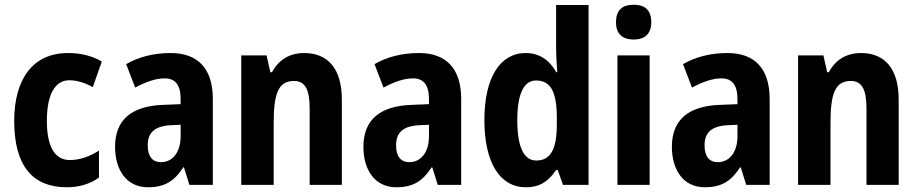

<svg xmlns="http://www.w3.org/2000/svg" viewBox="-20 -781 3875 811"><path d="M262 10C315 10 361 -4 398 -31V-145C359 -120 318 -105 275 -105C212 -105 178 -160 178 -271C178 -383 213 -442 273 -442C306 -442 339 -431 372 -413L410 -521C371 -544 324 -557 267 -557C119 -557 40 -447 40 -270C40 -79 119 10 262 10Z M701 -557C628 -557 564 -540 513 -510L551 -411C597 -436 639 -450 675 -450C720 -450 743 -423 743 -362V-341L668 -338C536 -333 466 -275 466 -161C466 -65 513 10 605 10C677 10 717 -17 754 -74H757L780 0H879V-363C879 -491 816 -557 701 -557ZM700 -252 743 -254V-205C743 -137 708 -96 660 -96C625 -96 604 -119 604 -167C604 -220 632 -248 700 -252Z M1265 -557C1204 -557 1157 -529 1129 -476H1122L1106 -547H999V0H1136V-261C1136 -387 1156 -439 1222 -439C1271 -439 1288 -399 1288 -322V0H1424V-360C1424 -491 1365 -557 1265 -557Z M1750 -557C1677 -557 1613 -540 1562 -510L1600 -411C1646 -436 1688 -450 1724 -450C1769 -450 1792 -423 1792 -362V-341L1717 -338C1585 -333 1515 -275 1515 -161C1515 -65 1562 10 1654 10C1726 10 1766 -17 1803 -74H1806L1829 0H1928V-363C1928 -491 1865 -557 1750 -557ZM1749 -252 1792 -254V-205C1792 -137 1757 -96 1709 -96C1674 -96 1653 -119 1653 -167C1653 -220 1681 -248 1749 -252Z M2201 10C2262 10 2297 -16 2329 -63H2336L2358 0H2466V-760H2329V-575C2329 -549 2331 -513 2334 -476H2330C2300 -528 2258 -557 2200 -557C2093 -557 2026 -454 2026 -274C2026 -93 2092 10 2201 10ZM2245 -103C2193 -103 2165 -159 2165 -274C2165 -383 2192 -441 2244 -441C2308 -441 2332 -390 2332 -283V-256C2332 -151 2306 -103 2245 -103Z M2657 -761C2609 -761 2582 -739 2582 -687C2582 -637 2610 -614 2657 -614C2702 -614 2731 -637 2731 -687C2731 -738 2704 -761 2657 -761ZM2724 -547H2588V0H2724Z M3053 -557C2980 -557 2916 -540 2865 -510L2903 -411C2949 -436 2991 -450 3027 -450C3072 -450 3095 -423 3095 -362V-341L3020 -338C2888 -333 2818 -275 2818 -161C2818 -65 2865 10 2957 10C3029 10 3069 -17 3106 -74H3109L3132 0H3231V-363C3231 -491 3168 -557 3053 -557ZM3052 -252 3095 -254V-205C3095 -137 3060 -96 3012 -96C2977 -96 2956 -119 2956 -167C2956 -220 2984 -248 3052 -252Z M3617 -557C3556 -557 3509 -529 3481 -476H3474L3458 -547H3351V0H3488V-261C3488 -387 3508 -439 3574 -439C3623 -439 3640 -399 3640 -322V0H3776V-360C3776 -491 3717 -557 3617 -557Z"/></svg>

Font: Noto Sans Lao UI Cond
Style: Bold
Weight: 700
Width: 3
Designer: Monotype Design Team
Foundry: Monotype Imaging Inc.
Version: Version 2.000